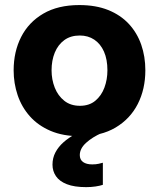

<svg xmlns="http://www.w3.org/2000/svg" viewBox="-20 -533 638 770"><path d="M301.2 13.3Q233.1 13.3 182.9 -8.1Q132.7 -29.6 99.8 -66.6Q66.9 -103.6 50.8 -151.3Q34.7 -198.9 34.7 -251Q34.7 -325.6 64.8 -384.8Q94.9 -444 153.6 -478.3Q212.3 -512.7 298.1 -512.7Q364.2 -512.7 413.9 -492.8Q463.5 -472.8 496.7 -437.1Q529.8 -401.3 546.4 -353.8Q562.9 -306.2 562.9 -251Q562.9 -175.7 532.5 -115.9Q502 -56.2 443.4 -21.4Q384.8 13.3 301.2 13.3ZM300.6 -108.7Q337.8 -108.7 362.2 -128.9Q386.6 -149.1 398.7 -181.5Q410.8 -213.9 410.8 -251Q410.8 -294.8 397 -326Q383.1 -357.3 358.1 -374Q333.2 -390.6 300 -390.6Q263.2 -390.6 238 -372.2Q212.7 -353.7 199.7 -322.1Q186.8 -290.5 186.8 -251Q186.8 -213.9 199.6 -181.5Q212.4 -149.1 237.8 -128.9Q263.1 -108.7 300.6 -108.7ZM325.6 217.5Q278.1 217.5 248.3 205.8Q218.5 194.2 204.5 173.7Q190.5 153.2 190.5 127.3Q190.5 100.6 202.3 78.1Q214.2 55.6 234.8 37.4Q255.4 19.2 281.7 5.2V-24.2L358.4 -32.6L388.8 0Q350.2 17 325.1 39.9Q300 62.8 300 89Q300 107.5 313.3 116.9Q326.6 126.3 349.9 126.3Q365 126.3 375.7 123.8Q386.4 121.4 392.5 119.6V208.2Q381.5 212 363.4 214.8Q345.4 217.5 325.6 217.5Z"/></svg>

Font: Commissioner Thin
Style: Regular
Weight: 100
Designer: Kostas Bartsokas
Foundry: Kostas Bartsokas
Version: Version 1.001;gftools[0.9.23]